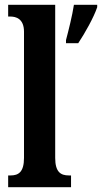

<svg xmlns="http://www.w3.org/2000/svg" viewBox="-20 -780 425 800"><path d="M14 0H276V-49H267C233 -49 210 -63 210 -122V-760H14V-711H24C45 -711 80 -703 80 -648V-122C80 -63 57 -49 24 -49H14ZM255 -613V-600H306C334 -642 371 -708 385 -750V-760H288C281 -714 266 -655 255 -613Z"/></svg>

Font: Noto Serif Bengali ExtraCondensed
Style: Bold
Weight: 700
Width: 2
Designer: Juan Bruce, Universal Thirst, Indian Type Foundry and the Monotype Design Team.
Foundry: Monotype Imaging Inc.
Version: Version 2.003